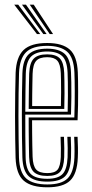

<svg xmlns="http://www.w3.org/2000/svg" viewBox="-20 -790 392 817"><path d="M181.5 7Q113.8 7 81.3 -20.9Q48.8 -48.9 46.3 -118.4Q45.3 -153.8 44.7 -199.9Q44 -246 44 -295.9Q44 -345.7 44.7 -393.5Q45.3 -441.3 46.5 -480Q49.2 -547.6 80.4 -577.3Q111.6 -607 180.7 -607Q245.6 -607 276.9 -579.1Q308.2 -551.1 311.1 -482.1Q311.7 -468.3 312.1 -447.1Q312.5 -425.9 312.5 -399.2Q312.6 -372.4 312.1 -341.7Q311.6 -311 310.1 -278.3H116.5Q116.6 -250.1 116.8 -223.3Q117.1 -196.5 117.5 -171.5Q118 -146.5 118.7 -123.3Q120 -84.7 133.6 -69Q147.3 -53.4 181.5 -53.4Q212.6 -53.4 224.8 -67.9Q236.9 -82.4 238.7 -121.9Q239.4 -137.4 239.1 -159.8Q238.9 -182.1 237.7 -208H252.2Q253.4 -181 253.6 -159.3Q253.9 -137.6 253.2 -121.3Q251.3 -75.9 235.4 -58.6Q219.5 -41.3 181.5 -41.3Q140.2 -41.3 122.8 -59.3Q105.4 -77.3 103.9 -122Q103.4 -143.4 102.9 -172.4Q102.5 -201.4 102.2 -232.5Q102 -263.5 102 -290.3H296.3Q297.4 -320.4 297.8 -348.8Q298.2 -377.3 298.1 -402.5Q298 -427.6 297.6 -447.9Q297.2 -468.2 296.6 -481.8Q293.8 -546 265.3 -570.4Q236.7 -594.9 180.7 -594.9Q117.7 -594.9 90.5 -567.4Q63.3 -539.9 61 -479.3Q59.7 -439.9 59.1 -392.6Q58.5 -345.3 58.5 -296.2Q58.5 -247.2 59.2 -201.5Q59.8 -155.8 60.7 -119.5Q62.9 -56.4 91.5 -30.7Q120.1 -5.1 181.5 -5.1Q241.7 -5.1 267.7 -30.8Q293.8 -56.6 296.6 -119.1Q297.1 -130.3 297.2 -144.7Q297.3 -159.1 296.9 -175.3Q296.5 -191.6 295.6 -208H310.1Q311.3 -185.8 311.7 -161.8Q312.1 -137.7 311.1 -118.5Q308.2 -50.4 278.6 -21.7Q249 7 181.5 7ZM181.5 -17.1Q126.5 -17.1 101.9 -40.2Q77.3 -63.3 75.2 -120.1Q74 -158.4 73.5 -205.6Q73 -252.7 73 -302.1Q73 -351.5 73.6 -397.2Q74.2 -442.9 75.3 -478.1Q77.5 -536.3 102.7 -559.6Q127.9 -582.9 180.7 -582.9Q230.3 -582.9 255 -561Q279.7 -539.1 282.1 -481.2Q282.9 -466.1 283.4 -439.4Q283.9 -412.6 283.7 -377.6Q283.5 -342.7 282.1 -302.4H87.6Q87.5 -250.4 87.8 -209.6Q88.1 -168.9 89 -121.1Q89.8 -71.5 110.3 -50.3Q130.8 -29.2 181.5 -29.2Q226.2 -29.2 245.7 -48.9Q265.2 -68.6 267.6 -120.2Q268.3 -137 268.1 -159.6Q267.8 -182.1 266.6 -208H281.1Q282.3 -183.4 282.6 -160.5Q282.9 -137.6 282.1 -119.7Q279.5 -62.7 257.1 -39.9Q234.7 -17.1 181.5 -17.1ZM87.6 -314.5H267.9Q269 -349.5 269 -382.1Q269.1 -414.6 268.7 -440.4Q268.4 -466.2 267.6 -480.7Q265.5 -531.9 244.6 -551.3Q223.7 -570.8 180.7 -570.8Q135 -570.8 113.3 -550.3Q91.6 -529.8 89.7 -477.5Q88.9 -449.7 88.4 -404.7Q87.9 -359.6 87.6 -314.5ZM102.1 -326.6Q102.3 -348.2 102.5 -373.2Q102.6 -398.3 103.1 -424.7Q103.6 -451.1 104.2 -476.7Q105.9 -522.4 123.6 -540.5Q141.2 -558.7 180.7 -558.7Q218.4 -558.7 234.9 -541.1Q251.4 -523.5 253.2 -479.7Q253.7 -467.7 254.1 -445Q254.6 -422.4 254.5 -392.1Q254.5 -361.8 253.5 -326.6ZM116.8 -338.7H239.1Q239.9 -369.6 240 -397.6Q240 -425.6 239.6 -447Q239.1 -468.4 238.7 -479.3Q237 -517.4 223.7 -532Q210.5 -546.6 180.7 -546.6Q148.1 -546.6 134.1 -531.1Q120 -515.6 118.7 -476.2Q118.3 -455.6 117.8 -433.8Q117.4 -412.1 117.1 -388.5Q116.9 -364.9 116.8 -338.7ZM137.3 -645 40.5 -770.2H57.4L151.2 -645ZM164.4 -645 73.5 -770.2H90.4L178.4 -645ZM191.7 -645 106.5 -770.2H123.4L205.8 -645Z"/></svg>

Font: Big Shoulders Inline Display SC Thin
Style: Regular
Weight: 100
Designer: Patric King
Foundry: XO Type Co
Version: Version 2.002